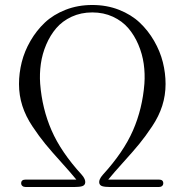

<svg xmlns="http://www.w3.org/2000/svg" viewBox="-20 -750 740 770"><path d="M56.2 -413.1Q56.2 -367.7 69.6 -325.7Q83 -283.7 110.1 -243.2Q137.2 -202.6 161.6 -172.9Q186 -143.1 225.6 -99.4Q265.1 -55.7 286.1 -29.8H83Q64.9 -29.8 64.9 -15.1Q64.9 -8.3 69.8 -4.2Q74.7 0 83 0H277.8Q299.3 0 309.8 -3.4Q320.3 -6.8 321.8 -17.1Q323.7 -30.8 308.1 -48.8Q224.6 -140.1 186.8 -227.1Q148.9 -314 141.1 -414.1Q138.2 -454.1 143.8 -493.9Q149.4 -533.7 165.3 -571Q181.2 -608.4 205.6 -637Q230 -665.5 267.3 -682.9Q304.7 -700.2 350.1 -700.2Q395.5 -700.2 432.9 -682.9Q470.2 -665.5 494.6 -637Q519 -608.4 534.9 -571Q550.8 -533.7 556.4 -493.9Q562 -454.1 559.1 -414.1Q551.3 -314 513.4 -227.1Q475.6 -140.1 392.1 -48.8Q376 -30.3 377.9 -17.1Q379.4 -6.8 389.9 -3.4Q400.4 0 421.9 0H617.2Q625.5 0 630.1 -4.2Q634.8 -8.3 634.8 -15.1Q634.8 -29.8 617.2 -29.8H414.1Q435.1 -55.7 474.6 -99.4Q514.2 -143.1 538.6 -172.9Q563 -202.6 590.1 -243.2Q617.2 -283.7 630.6 -325.7Q644 -367.7 644 -413.1Q644 -456.5 633.1 -500.5Q622.1 -544.4 598.1 -585.9Q574.2 -627.4 540.3 -659.4Q506.3 -691.4 457.3 -710.7Q408.2 -730 350.1 -730Q292 -730 242.9 -710.7Q193.8 -691.4 159.9 -659.4Q126 -627.4 102.1 -585.9Q78.1 -544.4 67.1 -500.5Q56.2 -456.5 56.2 -413.1Z"/></svg>

Font: Director Light
Style: Regular
Weight: 100
Designer: Ange Degheest & May Jolivet & Justine Herbel
Foundry: Velvetyne Type Foundry
Version: Version 1.000;FEAKit 1.0